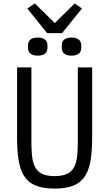

<svg xmlns="http://www.w3.org/2000/svg" viewBox="-20 -1093 640 1125"><path d="M80 -698V-299C80 -92 110 12 300 12C490 12 520 -92 520 -299V-698H436V-279C436 -144 431 -61 300 -61C169 -61 164 -144 164 -279V-698ZM344 -899 460 -1043 418 -1073 301 -958 184 -1073 140 -1043 256 -899ZM201 -767C242 -767 258 -786 258 -813V-827C258 -854 242 -873 201 -873C160 -873 144 -854 144 -827V-813C144 -786 160 -767 201 -767ZM399 -767C440 -767 456 -786 456 -813V-827C456 -854 440 -873 399 -873C358 -873 342 -854 342 -827V-813C342 -786 358 -767 399 -767Z"/></svg>

Font: IBM Mono
Style: Regular
Weight: 400
Monospace: yes
Designer: Mike Abbink, Paul van der Laan, Pieter van Rosmalen
Foundry: Bold Monday
Version: Version 2.3